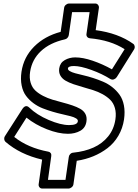

<svg xmlns="http://www.w3.org/2000/svg" viewBox="-20 -903 798 1108"><path d="M7.8 -116.2 108.9 -273.9Q127.9 -302.2 148.9 -282.2Q191.9 -240.2 261 -210.7Q330.1 -181.2 378.9 -181.2Q426.8 -181.2 429.2 -203.1Q430.7 -212.4 419.2 -219.7Q407.7 -227.1 387.2 -232.4Q366.7 -237.8 340.1 -243.7Q313.5 -249.5 284.4 -258.1Q255.4 -266.6 226.6 -277.8Q197.8 -289.1 172.9 -307.6Q147.9 -326.2 130.1 -350.1Q112.3 -374 105 -409.7Q97.7 -445.3 104 -488.8Q116.7 -573.7 177.2 -634.3Q237.8 -694.8 330.1 -719.2L350.1 -857.9Q351.6 -868.7 360.6 -875.7Q369.6 -882.8 377.9 -882.8H528.8Q539.6 -882.8 545.7 -875Q551.8 -867.2 550.8 -857.9L532.2 -729Q662.1 -711.9 749 -649.9Q755.9 -645 757.3 -635.3Q758.8 -625.5 753.9 -618.2L653.8 -458Q647.5 -448.7 637.5 -445.1Q627.4 -441.4 617.2 -446.8Q569.3 -477.1 507.1 -499.5Q444.8 -522 407.2 -522Q374.5 -522 372.1 -508.8Q370.6 -500 382.3 -492.9Q394 -485.8 414.3 -480.2Q434.6 -474.6 461.2 -468.5Q487.8 -462.4 516.8 -453.1Q545.9 -443.8 574.7 -431.6Q603.5 -419.4 627.9 -400.1Q652.3 -380.9 670.2 -356Q688 -331.1 695.1 -294.7Q702.1 -258.3 695.8 -213.9Q688 -162.1 663.1 -119.6Q638.2 -77.1 600.6 -48.3Q563 -19.5 518.3 -1.2Q473.6 17.1 422.9 24.9L403.8 160.2Q402.3 170.9 393.3 178Q384.3 185.1 375 185.1H224.1Q213.4 185.1 207.5 177.2Q201.7 169.4 203.1 160.2L223.1 18.1Q95.7 -11.7 11.2 -85Q5.4 -90.8 4.4 -99.9Q3.4 -108.9 7.8 -116.2ZM62 -112.8Q141.1 -49.8 258.8 -27.8Q267.6 -26.4 272.5 -19.5Q277.3 -12.7 275.9 -2.9L256.8 134.8H357.9L377 2.9Q377.9 -6.3 385.3 -13.9Q392.6 -21.5 402.8 -22Q468.8 -28.8 519.5 -51.5Q570.3 -74.2 604 -115.7Q637.7 -157.2 646 -213.9Q651.4 -250.5 643.1 -279.5Q634.8 -308.6 616.2 -326.9Q597.7 -345.2 572 -359.4Q546.4 -373.5 517.3 -382.8Q488.3 -392.1 459.2 -400.1Q430.2 -408.2 403.8 -417.2Q377.4 -426.3 357.9 -437.7Q338.4 -449.2 328.4 -467Q318.4 -484.9 321.8 -508.8Q326.7 -541 354 -556.4Q381.3 -571.8 414.1 -571.8Q458.5 -571.8 515.1 -552.5Q571.8 -533.2 626 -502.9L699.2 -619.1Q617.7 -671.4 498 -682.1Q488.8 -683.1 483.2 -690.2Q477.5 -697.3 479 -707L497.1 -833H396L377 -700.2Q375.5 -691.4 369.1 -684.3Q362.8 -677.2 354 -675.8Q267.6 -656.2 216.1 -607.9Q164.6 -559.6 153.8 -488.8Q148.4 -453.1 157 -425.3Q165.5 -397.5 184.3 -380.1Q203.1 -362.8 228.8 -349.6Q254.4 -336.4 283.4 -327.6Q312.5 -318.8 341.8 -311.3Q371.1 -303.7 397.2 -294.9Q423.3 -286.1 443.1 -274.9Q462.9 -263.7 472.7 -245.6Q482.4 -227.5 479 -203.1Q474.1 -165.5 443.4 -148.2Q412.6 -130.9 372.1 -130.9Q317.4 -130.9 250.7 -157Q184.1 -183.1 132.8 -224.1Z"/></svg>

Font: Trueno ExtraBold Outline
Style: Italic
Weight: 800
Width: 6
Designer: Julieta Ulanovsky
Foundry: Julieta Ulanovsky
Version: Version 3.001b | FøM Fix